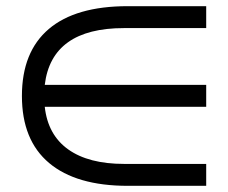

<svg xmlns="http://www.w3.org/2000/svg" viewBox="-20 -663 739 622"><path d="M394 -61Q227 -61 139 -135Q51 -209 51 -352Q51 -495 138 -569Q225 -643 394 -643H648V-572H382Q147 -572 125 -388H648V-317H125Q135 -226 201 -179Q267 -132 382 -132H648V-61Z"/></svg>

Font: bangla25
Style: Book
Weight: 400
Designer: Jelle Bosma - Monotype Design Team
Foundry: Monotype Imaging Inc.
Version: Version 2.003